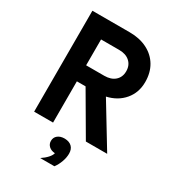

<svg xmlns="http://www.w3.org/2000/svg" viewBox="-244 -932 1188 1318"><g transform="rotate(30 350.0 -272.5)"><path d="M92 0V-800H388Q467 -800 526.5 -770Q586 -740 618.5 -685.5Q651 -631 651 -557Q651 -473 601 -414Q551 -355 467 -336L671 0H502L311 -327H242V0ZM242 -454H386Q439 -454 470 -481.5Q501 -509 501 -556Q501 -603 470 -631Q439 -659 386 -659H242ZM287 255Q316 236 335 215Q354 194 358 176Q328 174 310 157.5Q292 141 292 116Q292 88 312.5 71.5Q333 55 366 55Q366 55 367 55Q368 55 368 55Q404 56 424 75.5Q444 95 444 130Q444 161 432 194.5Q420 228 400 255Z"/></g></svg>

Font: Martian Mono SemiBold
Style: Regular
Weight: 600
Monospace: yes
Designer: Roman Shamin
Foundry: Evil Martians
Version: Version 1.000; ttfautohint (v1.8.4.7-5d5b)